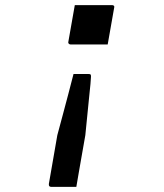

<svg xmlns="http://www.w3.org/2000/svg" viewBox="-20 -559 640 747"><path d="M266 -271H325Q328 -271 330 -270.5Q332 -270 333 -268Q334 -267 334 -260.5Q334 -254 332 -232.5Q330 -211 325 -163.5Q320 -116 312 -33L296 58Q291 86 286.5 112.5Q282 139 277 168Q255 168 232.5 168Q210 168 179 168Q176 168 173.5 166.5Q171 165 170.5 162.5Q170 160 170 157L203 -33Q214 -74 224.5 -113Q235 -152 245.5 -192Q256 -232 266 -271ZM271 -539Q293 -539 318.5 -539Q344 -539 369 -539Q394 -539 416 -539Q420 -539 422 -537.5Q424 -536 424.5 -534Q425 -532 424 -528L399 -386Q378 -386 353 -386Q328 -386 302.5 -386Q277 -386 255 -386Q252 -386 249.5 -387.5Q247 -389 246 -391.5Q245 -394 246 -397Z"/></svg>

Font: RecMonoLinear Nerd Font Mono
Style: Italic
Weight: 400
Italic angle: -10°
Monospace: yes
Version: Version 1.085; ttfautohint (v1.8.4.7-5d5b);Nerd Fonts 3.2.1